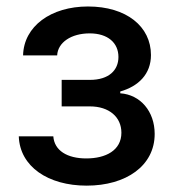

<svg xmlns="http://www.w3.org/2000/svg" viewBox="-20 -573 545 604"><path d="M147.7 -144.2H39.1C42.3 -49 131.4 11 252.5 11C376.8 11 466.6 -51.5 466.6 -151.6C466.6 -222.7 421.5 -275.2 358.3 -279.5V-285.2C415.5 -301.5 454.9 -339.8 454.9 -399.9C454.9 -489.3 378.2 -552.6 256.7 -552.6C140.3 -552.6 54.7 -490.4 52.6 -398.8H159.8C161.9 -439.6 204.2 -468 262.1 -468C319.2 -468 352.6 -438.2 352.6 -393.8C352.6 -352.3 322.8 -321.7 262.8 -321.7H174V-238.3H262.8C323.2 -238.3 361.9 -204.9 361.9 -155.5C361.9 -99.8 312.5 -74.6 251.4 -74.6C191.4 -74.6 150.9 -99.4 147.7 -144.2Z"/></svg>

Font: Magic Ui Pro Medium
Style: Regular
Weight: 500
Designer: Stefan Endress, Andreas Faust
Version: Version 1.000;FEAKit 1.0